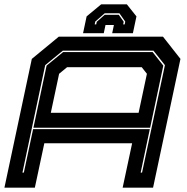

<svg xmlns="http://www.w3.org/2000/svg" viewBox="-30 -870 868 890"><path d="M-9.5 0 117.5 -597 242.5 -700H725.5L806.5 -597L679.5 0H538.5L582.5 -206H175.5L131.5 0ZM74 -70H80.5L123.5 -271.5H664.5L622 -70H628.5L734.5 -568L681.5 -635H261L179.5 -568ZM125 -278 186 -566 262.5 -628.5H677.5L727 -566L666 -278ZM205.5 -347H612.5L651 -528L627 -558.5H281L244 -528ZM558 -850 602.5 -794 586 -716H490L498 -754H459L451 -716H355L371.5 -794L439 -850ZM523.5 -808.5H455.5L411.5 -770L409 -757H416L418.5 -769L455.5 -801.5H520.5L543.5 -769L541 -757H548L550.5 -770Z"/></svg>

Font: Tourney Expanded ExtraBold
Style: Italic
Weight: 800
Width: 7
Italic angle: -12°
Designer: Tyler Finck
Foundry: Etcetera Type Co
Version: Version 1.010; ttfautohint (v1.8.3)